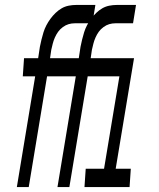

<svg xmlns="http://www.w3.org/2000/svg" viewBox="-20 -755 640 775"><path d="M96 0H48L122 -447H72L77 -520H134L141 -566Q144 -581 147.5 -595.5Q151 -610 155.5 -624.5Q160 -639 167 -652.5Q174 -666 183.5 -679Q193 -692 204.5 -703Q216 -714 229 -721.5Q242 -729 257 -732Q272 -735 287 -735H365L353 -661H282Q269 -661 257 -657.5Q245 -654 233.5 -645.5Q222 -637 214.5 -626.5Q207 -616 201.5 -603.5Q196 -591 193 -579Q190 -567 187 -554L182 -520H292L287 -447H170ZM260 0H212L286 -447H236L241 -520H298L305 -566Q308 -581 311.5 -595.5Q315 -610 319.5 -624.5Q324 -639 331 -652.5Q338 -666 347.5 -679Q357 -692 368.5 -703Q380 -714 393 -721.5Q406 -729 421 -732Q436 -735 451 -735H529L517 -661H446Q433 -661 421 -657.5Q409 -654 397.5 -645.5Q386 -637 378.5 -626.5Q371 -616 365.5 -603.5Q360 -591 357 -579Q354 -567 351 -554L346 -520H456L451 -447H334ZM503 0H321L326 -74H400L462 -447H401L406 -520H521L447 -74H508Z"/></svg>

Font: Iosevka Extended Oblique
Style: Regular
Weight: 400
Width: 7
Italic angle: -9°
Monospace: yes
Designer: Belleve Invis
Foundry: Belleve Invis
Version: Version 32.0.1; ttfautohint (v1.8.4)